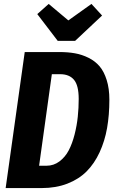

<svg xmlns="http://www.w3.org/2000/svg" viewBox="-20 -958 588 978"><path d="M445.8 -938 500 -878.9 362.8 -750H273.9L169.9 -886.2L228 -938L328.1 -854ZM282.2 -692.9Q326.2 -692.9 361.8 -686.5Q397.5 -680.2 430.9 -663.6Q464.4 -647 487.1 -620.4Q509.8 -593.8 523.4 -550.5Q537.1 -507.3 537.1 -450.2Q537.1 -372.1 525.4 -305.7Q513.7 -239.3 487.3 -182.1Q460.9 -125 421.4 -85.2Q381.8 -45.4 323.5 -22.7Q265.1 0 191.9 0H8.8L106 -692.9ZM286.1 -580.1H244.1L179.2 -113.8H216.8Q253.4 -113.8 282.7 -135.7Q312 -157.7 330.1 -192.1Q348.1 -226.6 359.9 -272.7Q371.6 -318.8 376.2 -363.5Q380.9 -408.2 380.9 -454.1Q380.9 -522.9 356.9 -551.5Q333 -580.1 286.1 -580.1Z"/></svg>

Font: Fira Sans Compressed
Style: Bold Italic
Weight: 700
Width: 3
Italic angle: -8°
Designer: Carrois Corporate & Edenspiekermann AG
Foundry: Carrois Corporate GbR & Edenspiekermann AG
Version: Version 4.203;PS 004.203;hotconv 1.0.88;makeotf.lib2.5.64775